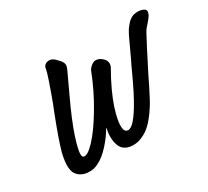

<svg xmlns="http://www.w3.org/2000/svg" viewBox="-119 -754 1031 952"><g transform="rotate(-30 397.0 -278.0)"><path d="M484.9 -437Q498 -426.3 501 -411.1Q503.9 -396 495.1 -380.9Q467.8 -333.5 446.8 -288.1Q425.8 -242.7 414.1 -206.8Q402.3 -170.9 397.2 -142.3Q392.1 -113.8 394.5 -96.4Q397 -79.1 405.8 -74.2Q421.4 -65.4 443.8 -84.7Q466.3 -104 499 -158.7Q531.7 -213.4 573.2 -304.2Q589.4 -340.8 603 -367.2Q633.3 -433.6 639.2 -444.8Q640.1 -447.3 646 -459.7Q651.9 -472.2 654.5 -477.3Q657.2 -482.4 663.3 -493.7Q669.4 -504.9 674.6 -511.2Q679.7 -517.6 686.5 -526.1Q693.4 -534.7 701.2 -540.5Q709 -546.4 717.8 -550.8Q727.5 -556.2 746.1 -556.9Q764.6 -557.6 780.3 -551Q795.9 -544.4 793.9 -530.8Q793 -524.9 790.8 -519.3Q788.6 -513.7 784.2 -507.6Q779.8 -501.5 776.9 -497.6Q773.9 -493.7 767.8 -486.6Q761.7 -479.5 759.8 -477.1L754.4 -471.2Q749 -465.3 744.9 -459.7Q740.7 -454.1 736.8 -446.8Q711.9 -401.9 640.1 -259.8Q618.2 -213.4 586.9 -153.8Q565.4 -111.8 532.7 -70.6Q500 -29.3 466.8 -12.2Q451.2 -3.9 433.3 1.5Q415.5 6.8 391.6 5.1Q367.7 3.4 350.1 -9.8Q331.1 -24.4 324.7 -58.8Q318.4 -93.3 328.1 -134.8H326.2Q303.2 -94.7 268.6 -56.6Q233.9 -18.6 200.2 -2Q172.9 13.7 137 10.5Q101.1 7.3 80.1 -18.1Q67.9 -31.7 65.9 -61.3Q64 -90.8 75.2 -139.2Q93.8 -205.6 142.1 -330.1Q154.3 -359.9 158.2 -370.1Q211.9 -516.1 214.8 -539.1Q214.8 -550.8 224.9 -559.3Q234.9 -567.9 250.2 -567.4Q265.6 -566.9 278.8 -554.2Q292.5 -541 298.1 -534.4Q303.7 -527.8 307.9 -519Q312 -510.3 310.5 -501.5Q309.1 -492.7 303.2 -480Q299.8 -472.2 258.8 -384.8Q246.6 -358.9 226.1 -314Q180.2 -210.9 161.4 -142.8Q142.6 -74.7 158.2 -68.8Q177.7 -60.5 220.5 -105.2Q263.2 -149.9 314.9 -236.1Q366.7 -322.3 404.8 -419.9Q405.3 -421.9 408.9 -427.2Q412.6 -432.6 419.9 -439.2Q427.2 -445.8 436.5 -450Q445.8 -454.1 458.7 -451.4Q471.7 -448.7 484.9 -437Z"/></g></svg>

Font: Florida Vibes
Style: Regular
Weight: 400
Italic angle: -30°
Designer: Turbologo.com
Foundry: Turbologo.com
Version: Version 1.000;hotconv 1.0.109;makeotfexe 2.5.65596